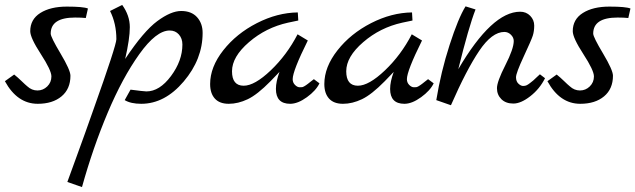

<svg xmlns="http://www.w3.org/2000/svg" viewBox="-24 -426 2607 788"><path d="M-3.9 -92.8 34.2 -120.1Q48.3 -108.9 64.2 -93.5Q80.1 -78.1 87.9 -71.8Q106.4 -54.7 129.4 -54.7Q129.4 -54.7 129.9 -54.7Q152.8 -54.7 169.9 -71.3Q187 -87.9 187 -112.5Q187 -137.2 143.6 -204.1Q100.1 -271 100.1 -297.9Q100.1 -346.7 141.6 -372.8Q183.1 -398.9 250.5 -398.9Q317.9 -398.9 336.9 -391.1L328.1 -352.1Q311 -354 284.2 -354Q184.1 -354 184.1 -288.1Q184.1 -273.9 224.6 -206.1Q265.1 -138.2 265.1 -115.2Q265.1 -61 228.5 -30.5Q191.9 0 130.9 0Q46.9 0 -3.9 -92.8Z M252.4 320.8Q254.4 314.9 290 217.5Q325.7 120.1 359.4 23.9Q453.6 -240.2 453.6 -265.1Q453.6 -329.1 427.7 -380.9L477.5 -405.8Q508.8 -362.3 508.8 -314.5Q508.8 -267.1 489.7 -184.1Q565.4 -297.9 621.6 -339.4Q677.7 -380.9 719.7 -380.9Q761.7 -380.9 784.7 -355.5Q807.6 -330.1 807.6 -291Q807.6 -183.1 730 -91.6Q652.3 0 555.7 0Q512.7 0 487.8 -15.1L511.7 -58.1Q563.5 -51.3 576.7 -50.8Q630.9 -50.8 677.7 -113.8Q724.6 -176.8 724.6 -243.2Q724.6 -268.1 710.2 -284.4Q695.8 -300.8 672.4 -300.8Q617.2 -300.8 547.9 -203.9Q478.5 -106.9 418 36.6Q357.4 180.2 312.5 341.8Z M838.4 -81.1Q838.4 -150.9 892.3 -219.5Q946.3 -288.1 1030.3 -331.1Q1114.3 -374 1198.2 -375L1200.2 -341.8L1158.2 -333Q1067.4 -313 997.8 -252.9Q928.2 -192.9 928.2 -133.5Q928.2 -74.2 976.1 -74.2Q1021 -74.2 1087.2 -137.2Q1153.3 -200.2 1197.3 -285.2L1239.3 -259.8Q1177.2 -134.8 1177.2 -101.1Q1177.2 -86.9 1186.8 -77.4Q1196.3 -67.9 1205.8 -67.9Q1215.3 -67.9 1218.3 -68.8Q1221.2 -69.8 1224.1 -71.5Q1227.1 -73.2 1231.7 -76.2Q1236.3 -79.1 1239.7 -82Q1243.2 -85 1251.2 -91.1Q1259.3 -97.2 1264.2 -101.1L1287.1 -84Q1272.9 -54.2 1235.6 -27.1Q1198.2 0 1167 0Q1108.4 0 1108.4 -61Q1108.4 -90.8 1123 -130.9L1086.4 -92.8Q1032.2 -37.6 992.7 -18.8Q953.1 0 915 0Q877 0 857.7 -21.5Q838.4 -43 838.4 -81.1Z M1307.1 -81.1Q1307.1 -150.9 1361.1 -219.5Q1415 -288.1 1499 -331.1Q1583 -374 1667 -375L1668.9 -341.8L1627 -333Q1536.1 -313 1466.6 -252.9Q1397 -192.9 1397 -133.5Q1397 -74.2 1444.8 -74.2Q1489.7 -74.2 1555.9 -137.2Q1622.1 -200.2 1666 -285.2L1708 -259.8Q1646 -134.8 1646 -101.1Q1646 -86.9 1655.5 -77.4Q1665 -67.9 1674.6 -67.9Q1684.1 -67.9 1687 -68.8Q1689.9 -69.8 1692.9 -71.5Q1695.8 -73.2 1700.4 -76.2Q1705.1 -79.1 1708.5 -82Q1711.9 -85 1720 -91.1Q1728 -97.2 1732.9 -101.1L1755.9 -84Q1741.7 -54.2 1704.3 -27.1Q1667 0 1635.7 0Q1577.1 0 1577.1 -61Q1577.1 -90.8 1591.8 -130.9L1555.2 -92.8Q1501 -37.6 1461.4 -18.8Q1421.9 0 1383.8 0Q1345.7 0 1326.4 -21.5Q1307.1 -43 1307.1 -81.1Z M1766.6 -15.1Q1785.6 -131.3 1821.3 -241.7Q1856.9 -352.1 1886.7 -399.9L1927.7 -387.2Q1899.9 -316.4 1856.9 -142.1Q1995.1 -377.9 2110.8 -377.9Q2135.7 -377.9 2152.1 -361.1Q2168.5 -344.2 2168.5 -321Q2168.5 -297.9 2162.6 -279.5Q2156.7 -261.2 2125.2 -193.6Q2093.8 -126 2093.8 -108.9Q2093.8 -91.8 2103.8 -82.5Q2113.8 -73.2 2122.8 -73.2Q2131.8 -73.2 2137.7 -76.2Q2143.6 -79.1 2151.1 -85Q2158.7 -90.8 2164.8 -95.9Q2170.9 -101.1 2179.4 -109.6Q2188 -118.2 2191.9 -121.1L2212.9 -105Q2190.9 -61 2152.3 -31Q2113.8 -1 2082.8 -1Q2051.8 -1 2033.7 -19Q2015.6 -37.1 2015.6 -64Q2015.6 -90.8 2050 -158.4Q2084.5 -226.1 2084.5 -257.8Q2084.5 -272 2073 -283.4Q2061.5 -294.9 2045.9 -294.9Q1995.1 -294.9 1942.9 -217.5Q1890.6 -140.1 1826.7 5.9Z M2222.7 -92.8 2260.7 -120.1Q2274.9 -108.9 2290.8 -93.5Q2306.6 -78.1 2314.5 -71.8Q2333 -54.7 2356 -54.7Q2356 -54.7 2356.4 -54.7Q2379.4 -54.7 2396.5 -71.3Q2413.6 -87.9 2413.6 -112.5Q2413.6 -137.2 2370.1 -204.1Q2326.7 -271 2326.7 -297.9Q2326.7 -346.7 2368.2 -372.8Q2409.7 -398.9 2477.1 -398.9Q2544.4 -398.9 2563.5 -391.1L2554.7 -352.1Q2537.6 -354 2510.7 -354Q2410.6 -354 2410.6 -288.1Q2410.6 -273.9 2451.2 -206.1Q2491.7 -138.2 2491.7 -115.2Q2491.7 -61 2455.1 -30.5Q2418.5 0 2357.4 0Q2273.4 0 2222.7 -92.8Z"/></svg>

Font: Marck Script
Style: Regular
Weight: 400
Designer: Denis Masharov, Marck Fogel
Foundry: Denis Masharov
Version: Version 1.002